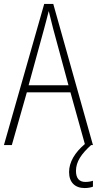

<svg xmlns="http://www.w3.org/2000/svg" viewBox="-20 -735 491 973"><path d="M365 131C365 84 393 44 442 0H451L250 -715H204L0 0H40L116 -267H337L410 -5C359 38 330 87 330 137C330 189 360 218 409 218C426 218 441 215 451 211V181C443 184 428 187 413 187C381 187 365 168 365 131ZM249 -591 327 -303H125L204 -591C212 -623 220 -649 227 -679C234 -649 242 -621 249 -591Z"/></svg>

Font: Noto Sans Sinhala UI Condensed ExtraLight
Style: Regular
Weight: 200
Width: 3
Designer: Jelle Bosma - Monotype Design Team
Foundry: Monotype Imaging Inc.
Version: Version 2.006